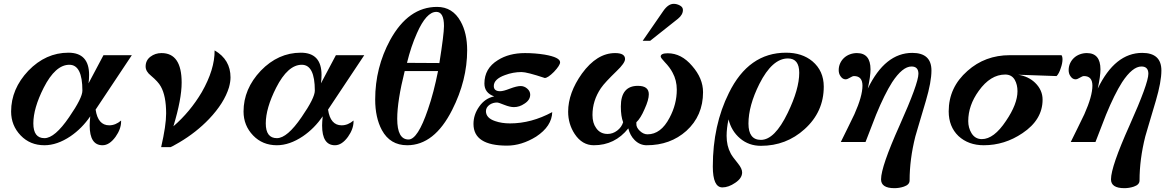

<svg xmlns="http://www.w3.org/2000/svg" viewBox="-20 -742 6117 1002"><path d="M668 -454 479 -170Q491 -88 550 -88Q583 -88 612 -113V-108Q612 -69 583 -28Q551 16 515 16Q448 16 448 -87Q448 -103 451 -135Q408 -72 348 -31Q278 16 212 16Q137 16 88 -35Q38 -87 38 -160Q38 -278 128 -373Q219 -467 337 -467Q445 -467 445 -351Q445 -329 442 -307L520 -454ZM410 -269Q410 -404 342 -404Q269 -404 208 -284Q154 -177 154 -98Q154 -21 212 -21Q266 -21 341 -131Q410 -231 410 -269Z M1183 -338Q1183 -315 1175 -286Q1150 -204 1071 -121Q1004 -51 916 1Q873 26 870 26H821Q834 -31 840.5 -74.5Q847 -118 847 -150Q847 -242 819 -291Q806 -315 768 -347Q740 -369 740 -395Q740 -427 765 -446Q790 -465 823 -465Q928 -465 928 -311Q928 -225 885 -83Q972 -158 1033 -261Q1101 -380 1100 -479Q1183 -431 1183 -338Z M1881 -454 1692 -170Q1704 -88 1763 -88Q1796 -88 1825 -113V-108Q1825 -69 1796 -28Q1764 16 1728 16Q1661 16 1661 -87Q1661 -103 1664 -135Q1621 -72 1561 -31Q1491 16 1425 16Q1350 16 1301 -35Q1251 -87 1251 -160Q1251 -278 1341 -373Q1432 -467 1550 -467Q1658 -467 1658 -351Q1658 -329 1655 -307L1733 -454ZM1623 -269Q1623 -404 1555 -404Q1482 -404 1421 -284Q1367 -177 1367 -98Q1367 -21 1425 -21Q1479 -21 1554 -131Q1623 -231 1623 -269Z M2418 -480Q2418 -323 2340 -169Q2247 16 2105 16Q2016 16 1973 -63Q1938 -128 1938 -223Q1938 -389 2016 -533Q2111 -706 2261 -706Q2342 -706 2384 -630Q2418 -569 2418 -480ZM2297 -606Q2297 -680 2257 -680Q2205 -680 2156 -569Q2125 -500 2104 -414L2273 -413Q2297 -564 2297 -606ZM2266 -371H2092Q2053 -215 2053 -122Q2053 -14 2112 -14Q2160 -14 2213 -170Q2229 -216 2242 -266Q2255 -316 2266 -371Z M2903 -417Q2903 -401 2871 -367Q2839 -335 2823 -335Q2730 -366 2702 -366Q2657 -366 2615 -350Q2557 -329 2557 -293Q2557 -266 2590 -266Q2607 -266 2640 -279Q2677 -293 2697 -293Q2716 -293 2731.5 -279.5Q2747 -266 2747 -248Q2747 -220 2717 -201Q2691 -183 2662 -183Q2641 -183 2611 -195Q2582 -207 2574 -207Q2553 -207 2536 -196Q2516 -182 2516 -162Q2516 -126 2564 -110Q2598 -98 2642 -98Q2753 -98 2862 -157Q2860 -83 2778 -29Q2702 18 2626 18Q2451 18 2451 -95Q2451 -144 2481 -186Q2511 -229 2559 -239Q2508 -257 2508 -306Q2508 -385 2578 -428Q2636 -465 2720 -465Q2746 -465 2771.5 -463Q2797 -461 2822 -457Q2903 -443 2903 -417Z M3544 -690Q3544 -665 3518 -644L3373 -529H3334L3441 -684Q3467 -722 3496 -722Q3512 -722 3528 -713.5Q3544 -705 3544 -690ZM3649 -261Q3649 -138 3562 -59Q3478 16 3355 16Q3319 16 3292 -11Q3268 -35 3259 -72Q3189 16 3079 16Q3018 16 2979 -43Q2945 -95 2945 -159Q2945 -257 3017 -358Q3095 -465 3190 -465Q3242 -465 3242 -434Q3242 -413 3198 -371Q3168 -342 3147.5 -320Q3127 -298 3116 -282Q3072 -217 3072 -142Q3072 -100 3091 -74Q3112 -43 3151 -43Q3178 -43 3201 -60.5Q3224 -78 3232 -104Q3220 -135 3220 -186Q3220 -294 3309 -294Q3366 -294 3366 -250Q3366 -221 3344 -173Q3323 -124 3301 -104V-96Q3300 -77 3319 -59Q3338 -41 3359 -41Q3429 -41 3474 -127Q3512 -198 3512 -274Q3512 -323 3490 -363Q3476 -390 3450 -417Q3428 -440 3428 -447Q3428 -464 3465 -464Q3536 -464 3592 -398Q3649 -333 3649 -261Z M4279 -290Q4279 -158 4179 -68Q4083 19 3951 19Q3888 19 3842.5 -19.5Q3797 -58 3782 -119Q3772 -73 3772 -33Q3772 19 3793 58Q3800 73 3832 112Q3853 138 3853 158Q3853 188 3817 212Q3782 236 3750 236Q3700 236 3700 127Q3700 -89 3784 -257Q3887 -467 4082 -467Q4166 -467 4220 -422Q4279 -372 4279 -290ZM4151 -362Q4151 -437 4092 -437Q4010 -437 3943 -304Q3886 -190 3886 -97Q3886 -12 3951 -12Q4023 -12 4091 -153Q4151 -277 4151 -362Z M4841 -374Q4841 -315 4812 -216Q4786 -129 4772.5 -83Q4759 -37 4757 -30Q4727 89 4727 200Q4727 222 4697 232Q4673 240 4648 240Q4578 240 4578 194Q4578 128 4675 -88Q4773 -307 4773 -357Q4773 -395 4737 -395Q4690 -395 4636 -313Q4596 -250 4552 -143Q4538 -108 4524.5 -72Q4511 -36 4497 -1H4368Q4386 -38 4404 -74Q4422 -110 4439 -146Q4481 -240 4481 -295Q4481 -345 4437 -345Q4429 -345 4415.5 -336.5Q4402 -328 4393 -328Q4377 -328 4366 -345Q4357 -358 4357 -376Q4357 -395 4364.5 -411.5Q4372 -428 4385 -440Q4398 -452 4415.5 -458.5Q4433 -465 4452 -465Q4523 -465 4523 -380Q4523 -344 4509 -280Q4599 -466 4741 -466Q4841 -466 4841 -374Z M5525 -434Q5525 -412 5516 -387Q5507 -358 5494 -345L5294 -352Q5348 -343 5382 -310Q5421 -272 5421 -222Q5421 -117 5316 -47Q5223 16 5114 16Q5034 16 4982 -32Q4931 -81 4931 -161Q4931 -286 5029 -372Q5121 -454 5250 -454H5520Q5525 -446 5525 -434ZM5290 -266Q5290 -300 5276 -325Q5260 -353 5226 -353Q5149 -353 5088 -268Q5033 -192 5033 -110Q5033 -75 5050 -47Q5069 -16 5104 -16Q5167 -16 5230 -111Q5290 -199 5290 -266Z M6041 -374Q6041 -315 6012 -216Q5986 -129 5972.5 -83Q5959 -37 5957 -30Q5927 89 5927 200Q5927 222 5897 232Q5873 240 5848 240Q5778 240 5778 194Q5778 128 5875 -88Q5973 -307 5973 -357Q5973 -395 5937 -395Q5890 -395 5836 -313Q5796 -250 5752 -143Q5738 -108 5724.5 -72Q5711 -36 5697 -1H5568Q5586 -38 5604 -74Q5622 -110 5639 -146Q5681 -240 5681 -295Q5681 -345 5637 -345Q5629 -345 5615.5 -336.5Q5602 -328 5593 -328Q5577 -328 5566 -345Q5557 -358 5557 -376Q5557 -395 5564.5 -411.5Q5572 -428 5585 -440Q5598 -452 5615.5 -458.5Q5633 -465 5652 -465Q5723 -465 5723 -380Q5723 -344 5709 -280Q5799 -466 5941 -466Q6041 -466 6041 -374Z"/></svg>

Font: GFS Didot
Style: Bold Italic
Weight: 700
Italic angle: -12°
Designer: Designed by Takis Katsoulidis and George D. Matthiopoulos.
Foundry: Designed by Takis Katsoulidis and George D. Matthiopoulos.
Version: Version 1.0